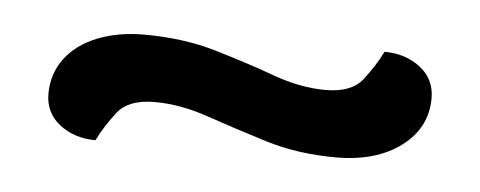

<svg xmlns="http://www.w3.org/2000/svg" viewBox="-26 -368 500 200"><g transform="rotate(5 224.0 -268.0)"><path d="M312 -282Q339 -282 350.5 -296.5Q362 -311 370 -327Q392 -327 407.5 -315Q423 -303 423 -283Q423 -252 397 -232.5Q371 -213 329 -213Q289 -213 255 -223.5Q221 -234 192 -244Q163 -254 136 -254Q109 -254 97.5 -239.5Q86 -225 78 -209Q56 -209 40.5 -221Q25 -233 25 -253Q25 -274 37 -290Q49 -306 70.5 -314.5Q92 -323 119 -323Q160 -323 194 -313Q228 -303 257 -292.5Q286 -282 312 -282Z"/></g></svg>

Font: Baloo Paaji 2
Style: Regular
Weight: 400
Designer: Shuchita Grover, Noopur Datye and Ek Type
Foundry: Ek Type
Version: Version 1.700